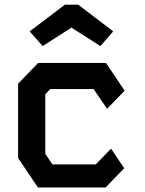

<svg xmlns="http://www.w3.org/2000/svg" viewBox="-20 -828 640 848"><path d="M148.5 -550 60 -458.5V-130L147.5 0H446.5L528.5 -85L470.5 -171.5L403 -102H211.5L180 -148.5V-412L202 -434.5H393.5L453 -347.5L530.5 -427.5L448 -550ZM325 -807.5 480 -689.5 423.5 -624.5 295.5 -706 168.5 -624.5 111 -689.5 267 -807.5Z"/></svg>

Font: Kode
Style: Regular
Weight: 400
Monospace: yes
Designer: Isa Ozler
Foundry: Kadena LLC
Version: Version 1.000;gftools[0.9.28]